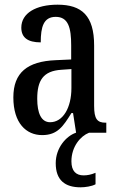

<svg xmlns="http://www.w3.org/2000/svg" viewBox="-20 -567 505 820"><path d="M160 10C226 10 250 -28 285 -84H292L305 0H304C263 14 218 64 218 130C218 203 258 233 324 233C343 233 372 229 388 220V171C369 179 353 182 337 182C305 182 285 164 285 122C285 59 324 14 360 0H434V-43H431C395 -43 382 -59 382 -115V-373C382 -500 329 -547 226 -547C134 -547 71 -511 71 -449C71 -407 98 -386 154 -386C154 -452 166 -495 218 -495C272 -495 284 -448 284 -373V-313L218 -310C97 -305 37 -257 37 -151C37 -41 92 10 160 10ZM194 -45C156 -45 139 -84 139 -145C139 -223 164 -264 242 -269L285 -272V-191C285 -107 249 -45 194 -45Z"/></svg>

Font: Noto Serif Bengali ExtraCondensed Medium
Style: Regular
Weight: 500
Width: 2
Designer: Juan Bruce, Universal Thirst, Indian Type Foundry and the Monotype Design Team.
Foundry: Monotype Imaging Inc.
Version: Version 2.003